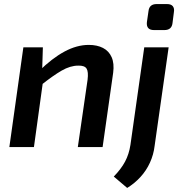

<svg xmlns="http://www.w3.org/2000/svg" viewBox="-20 -724 893 945"><path d="M417 -503Q458 -503 487 -488Q516 -473 529.5 -442.5Q543 -412 537 -366L485 0H363L411 -331Q416 -371 406 -386.5Q396 -402 365 -401Q326 -401 283.5 -376.5Q241 -352 182 -305L172 -374Q236 -437 297 -470Q358 -503 417 -503ZM191 -491 187 -362 195 -348 147 0H26L95 -491ZM810 -491 741 -6Q736 37 718 76.5Q700 116 671 147.5Q642 179 606 201L540 145Q576 108 595.5 71.5Q615 35 622 -11L690 -491ZM802 -704Q822 -704 830.5 -693.5Q839 -683 836 -665L829 -610Q825 -576 789 -576H738Q699 -576 703 -615L711 -670Q715 -704 751 -704Z"/></svg>

Font: Exo 2 SemiBold
Style: Italic
Weight: 600
Italic angle: -8°
Designer: Natanael Gama
Foundry: Natanael Gama
Version: Version 2.010